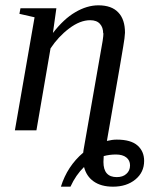

<svg xmlns="http://www.w3.org/2000/svg" viewBox="-20 -489 562 722"><path d="M369 -365 368 -363Q368 -386 356 -399Q344 -413 319 -413Q281 -413 240 -382Q199 -351 170 -307L117 1H36L110 -424L53 -437L57 -458H192L179 -365Q220 -418 263 -443Q307 -469 350 -469Q400 -469 425 -442Q450 -416 450 -366Q450 -364 448 -344Q447 -330 382 41Q402 36 419 36Q472 36 497 58Q522 80 522 116Q522 159 489 186Q456 213 405 213Q360 213 332 193Q305 174 296 139Q265 169 245 213H209Q233 136 293 85L294 76L357 -284Q369 -346 369 -365ZM469 133Q469 114 455 103Q441 92 416 92Q392 92 370 98L369 120Q369 177 419 177Q442 177 455 165Q469 153 469 133Z"/></svg>

Font: Libra Serif Modern
Style: Italic
Weight: 400
Italic angle: -12°
Designer: Stefan Peev, Context Ltd
Foundry: Stefan Peev, Context Ltd
Version: Version 1.000